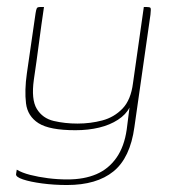

<svg xmlns="http://www.w3.org/2000/svg" viewBox="-20 -419 490 550"><path d="M172 111Q135 111 101 106.5Q67 102 46 95Q25 88 26 80L28 67Q43 76 66.5 82Q90 88 117.5 91.5Q145 95 173 95Q221 95 256 80Q291 65 313.5 33Q336 1 343 -48L351 -111Q341 -91 318 -76Q295 -61 264 -53.5Q233 -46 196 -46Q122 -46 90.5 -66Q59 -86 54.5 -123Q50 -160 57 -209L80 -368Q82 -383 83.5 -389.5Q85 -396 87.5 -397.5Q90 -399 96 -399H106Q102 -373 98.5 -347Q95 -321 91.5 -295Q88 -269 84.5 -243Q81 -217 77 -191Q69 -134 85.5 -107Q102 -80 134 -72.5Q166 -65 202 -65Q239 -65 273 -74Q307 -83 331 -108Q355 -133 361 -181L392 -399H399Q409 -399 411 -396.5Q413 -394 411 -377L365 -55Q353 33 305 72Q257 111 172 111Z"/></svg>

Font: Genos Thin
Style: Italic
Weight: 100
Italic angle: -8°
Designer: Robert E. Leuschke
Foundry: Robert E. Leuschke
Version: Version 1.010